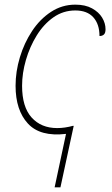

<svg xmlns="http://www.w3.org/2000/svg" viewBox="-20 -566 481 826"><path d="M264 10Q153 23 100 -34.5Q47 -92 47 -197Q47 -258 65.5 -319.5Q84 -381 118 -432.5Q152 -484 199.5 -515Q247 -546 304 -546Q347 -546 376 -530Q405 -514 419.5 -490Q434 -466 434 -440Q434 -424 427 -417.5Q420 -411 408 -411Q408 -462 381.5 -491.5Q355 -521 304 -521Q252 -521 210 -491.5Q168 -462 138 -413.5Q108 -365 91.5 -308Q75 -251 75 -197Q75 -106 116 -60.5Q157 -15 226 -15Q259 -15 295 -25L297 -24L240 240H215Z"/></svg>

Font: Noto Serif Thin
Style: Italic
Weight: 100
Italic angle: -12°
Designer: Monotype Design Team
Foundry: Monotype Imaging Inc.
Version: Version 2.014; ttfautohint (v1.8.4.7-5d5b)